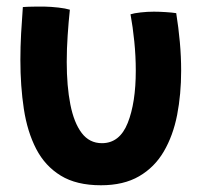

<svg xmlns="http://www.w3.org/2000/svg" viewBox="-20 -536 629 584"><path d="M377 -492.5Q387.5 -496 407.8 -498.2Q428 -500.5 448 -500.5Q464 -500.5 483.8 -499.2Q503.5 -498 516 -496Q523 -452.5 527 -408.2Q531 -364 531 -321Q531 -249.5 518.8 -186.5Q506.5 -123.5 478.2 -75.2Q450 -27 403 0.2Q356 27.5 287 27.5Q212.5 27.5 164.8 -1.8Q117 -31 90 -83.2Q63 -135.5 52.5 -204.8Q42 -274 42 -354Q42 -393 44.2 -433.8Q46.5 -474.5 49.5 -514.5Q61 -515.5 79.8 -515.8Q98.5 -516 114 -516Q136 -515.5 157.8 -513Q179.5 -510.5 192.5 -506.5Q188.5 -469 185.8 -428.2Q183 -387.5 183 -347.5Q183 -274 194 -218.2Q205 -162.5 228.5 -131.5Q252 -100.5 290 -100.5Q344 -100.5 368.5 -162Q393 -223.5 393 -321Q393 -365 388.5 -409.8Q384 -454.5 377 -492.5Z"/></svg>

Font: Grandstander SemiBold
Style: Regular
Weight: 600
Designer: Tyler Finck
Foundry: Etcetera Type Co
Version: Version 1.200; ttfautohint (v1.8.3)